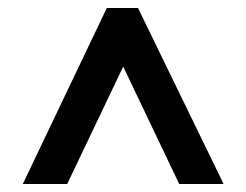

<svg xmlns="http://www.w3.org/2000/svg" viewBox="-20 -537 616 480"><path d="M37 -77 247 -517H325L539 -77H428L262 -425H314L148 -77Z"/></svg>

Font: Rokkitt SemiBold
Style: Bold
Weight: 700
Version: Version 3.103